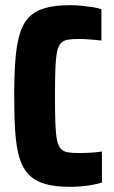

<svg xmlns="http://www.w3.org/2000/svg" viewBox="-20 -716 442 744"><path d="M252 8Q193 8 154 -3.5Q115 -15 91 -40Q67 -65 55 -105.5Q43 -146 39 -205Q35 -264 35 -344Q35 -424 39.5 -483Q44 -542 56 -583Q68 -624 92 -649Q116 -674 155.5 -685Q195 -696 252 -696Q275 -696 298 -693.5Q321 -691 341 -688Q361 -685 373 -680V-559Q353 -561 336.5 -562.5Q320 -564 307 -564.5Q294 -565 284 -565Q259 -565 242 -562Q225 -559 215 -547.5Q205 -536 200.5 -512Q196 -488 194.5 -447.5Q193 -407 193 -344Q193 -281 194.5 -240Q196 -199 200.5 -175.5Q205 -152 215 -140.5Q225 -129 241.5 -126Q258 -123 284 -123Q311 -123 333.5 -124.5Q356 -126 375 -129V-9Q361 -4 340 0Q319 4 296 6Q273 8 252 8Z"/></svg>

Font: Saira Condensed ExtraBold
Style: Regular
Weight: 800
Width: 3
Designer: Hector Gatti with collaboration of the Omnibus-Type team
Foundry: Omnibus-Type
Version: Version 1.101